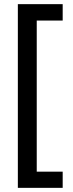

<svg xmlns="http://www.w3.org/2000/svg" viewBox="-20 -743 350 925"><path d="M282 162V84H157V-644H282V-723H66V162Z"/></svg>

Font: Noto Sans Khmer ExtraCondensed Medium
Style: Regular
Weight: 500
Width: 2
Designer: Danh Hong and the Monotype Design Team
Foundry: Monotype Imaging Inc.
Version: Version 2.004